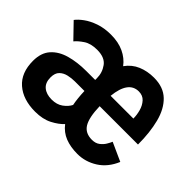

<svg xmlns="http://www.w3.org/2000/svg" viewBox="-109 -715 928 928"><g transform="rotate(45 355.0 -250.5)"><path d="M200 11Q117 11 68 -31.8Q19 -74.5 19 -156Q19 -211 48 -243.2Q77 -275.5 126.2 -289.2Q175.5 -303 236 -303H297V-314.5Q297 -352.5 275 -382.8Q253 -413 201 -413Q157.5 -413 130.8 -395Q104 -377 90.5 -360L18.5 -434.5Q30.5 -451 55 -469Q79.5 -487 115.2 -499.5Q151 -512 196.5 -512Q247 -512 284.5 -494.5Q322 -477 345.5 -445.5Q370.5 -480.5 407.8 -496.2Q445 -512 490.5 -512Q555 -512 593 -475.5Q631 -439 647.5 -375Q664 -311 664 -228.5H402Q404 -153.5 424.2 -120.2Q444.5 -87 490 -87Q514.5 -87 530 -98.8Q545.5 -110.5 554.5 -125.5Q563.5 -140.5 568 -151.5L663 -108.5Q638 -49 590.5 -19Q543 11 489 11Q441.5 11 405.5 -3.2Q369.5 -17.5 345 -49.5Q325 -27 288.5 -8Q252 11 200 11ZM485.5 -413Q415.5 -413 404 -301.5H559.5Q559.5 -325.5 552.5 -351.2Q545.5 -377 529.2 -395Q513 -413 485.5 -413ZM215 -87Q250 -87 273.2 -104Q296.5 -121 307 -142Q299.5 -180 298 -228.5H232.5Q211 -228.5 188.5 -223.5Q166 -218.5 150.8 -203.8Q135.5 -189 135.5 -159Q135.5 -123 157 -105Q178.5 -87 215 -87Z"/></g></svg>

Font: League Mono SemiBold
Style: Regular
Weight: 600
Width: 6
Designer: Tyler Finck
Foundry: The League of Moveable Type / Tyler Finck
Version: Version 2.300;RELEASE